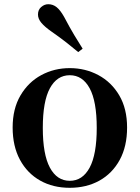

<svg xmlns="http://www.w3.org/2000/svg" viewBox="-20 -875 663 911"><path d="M311 16.1Q231.4 16.1 170.4 -18.3Q109.4 -52.7 74.7 -116.9Q40 -181.2 40 -270Q40 -358.9 77.1 -422.1Q114.3 -485.4 175.8 -518.6Q237.3 -551.8 311 -551.8Q384.8 -551.8 446.8 -518.6Q508.8 -485.4 545.9 -422.4Q583 -359.4 583 -270Q583 -180.2 547.9 -116Q512.7 -51.8 451.4 -17.8Q390.1 16.1 311 16.1ZM311 -17.1Q371.6 -17.1 405.3 -79.6Q439 -142.1 439 -268.1Q439 -394.5 405.3 -456.3Q371.6 -518.1 311 -518.1Q250.5 -518.1 216.8 -456.3Q183.1 -394.5 183.1 -268.1Q183.1 -142.1 216.8 -79.6Q250.5 -17.1 311 -17.1ZM372.1 -644 351.1 -627.9Q324.7 -649.9 295.9 -672.6Q267.1 -695.3 223.1 -726.1Q192.9 -747.1 176.5 -766.4Q160.2 -785.6 160.2 -806.2Q160.2 -828.6 175.5 -841.8Q190.9 -855 209 -855Q231 -855 248.5 -841.1Q266.1 -827.1 284.2 -794.9Q311.5 -743.2 332 -709Q352.5 -674.8 372.1 -644Z"/></svg>

Font: Source Han Serif TW
Style: Bold
Weight: 700
Designer: Ryoko NISHIZUKA Ë•øÂ°öÊ∂ºÂ≠ê (kana & ideographs); Frank Grie√ühammer (Latin, Greek & Cyrillic); Wenlong ZHANG Âº†ÊñáÈæô 
Foundry: Adobe
Version: Version 2.003;hotconv 1.1.1;makeotfexe 2.6.0